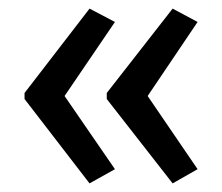

<svg xmlns="http://www.w3.org/2000/svg" viewBox="-20 -580 515 446"><path d="M37 -364V-350L188 -154L247 -187L130 -357L247 -529L188 -560ZM228 -364V-350L381 -154L439 -187L323 -357L439 -529L381 -560Z"/></svg>

Font: Noto Sans Kannada UI Condensed
Style: Regular
Weight: 400
Width: 3
Designer: Jelle Bosma - Monotype Design Team
Foundry: Monotype Imaging Inc.
Version: Version 2.005